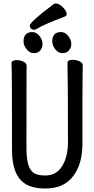

<svg xmlns="http://www.w3.org/2000/svg" viewBox="-20 -1058 540 1102"><path d="M240.2 23.9Q167 23.9 125 -2.9Q48.8 -50.8 48.8 -198.2Q48.8 -618.2 47.4 -648.2Q45.9 -678.2 45.9 -694.8Q45.9 -712.9 78.1 -712.9Q95.2 -712.9 114 -704.3Q132.8 -695.8 132.8 -680.2Q132.8 -668 132.3 -638.9Q131.8 -609.9 131.8 -210Q131.8 -149.9 141.8 -115Q151.9 -80.1 173.8 -65.4Q195.8 -50.8 240.2 -50.8Q303.2 -50.8 336.7 -104.5Q370.1 -158.2 370.1 -242.2Q370.1 -595.2 367.2 -696.8Q367.2 -714.8 398.9 -714.8Q417 -714.8 436 -706.5Q455.1 -698.2 455.1 -682.1Q455.1 -669.9 454.1 -645Q453.1 -620.1 453.1 -230Q453.1 -117.2 399.7 -46.6Q346.2 23.9 240.2 23.9ZM174.8 -752.9Q149.9 -752.9 132.6 -775.4Q115.2 -797.9 115.2 -819.8Q115.2 -874 166 -874Q189 -874 206.5 -851.6Q224.1 -829.1 224.1 -806.2Q224.1 -784.2 211.2 -768.6Q198.2 -752.9 174.8 -752.9ZM338.9 -752.9Q314 -752.9 296.9 -775.4Q279.8 -797.9 279.8 -819.8Q279.8 -874 330.1 -874Q354 -874 371.6 -851.6Q389.2 -829.1 389.2 -806.2Q389.2 -784.2 375.5 -768.6Q361.8 -752.9 338.9 -752.9ZM175.8 -887.2Q164.1 -887.2 157.5 -894.5Q150.9 -901.9 150.9 -910.2Q150.9 -932.1 289.1 -1035.2Q293.9 -1038.1 300.8 -1038.1Q318.8 -1038.1 340.8 -1016.1Q362.8 -994.1 362.8 -978Q362.8 -967.8 352.1 -962.9Q225.1 -915 190.9 -892.1Q183.1 -887.2 175.8 -887.2Z"/></svg>

Font: LXGW WenKai Mono GB Screen
Style: Regular
Weight: 400
Monospace: yes
Designer: LXGW / Fontworks Inc.
Foundry: LXGW / Fontworks Inc.
Version: Version 1.510;January 18,2025